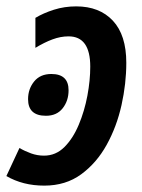

<svg xmlns="http://www.w3.org/2000/svg" viewBox="-44 -572 446 602"><path d="M95 10Q61 10 31.5 2.5Q2 -5 -24 -20L17 -108Q34 -98 53.5 -91Q73 -84 94 -84Q131 -84 158 -111Q185 -138 203 -181Q221 -224 230 -272Q239 -320 239 -363Q239 -458 171 -458Q146 -458 120.5 -448.5Q95 -439 67 -422V-516Q92 -531 125 -541.5Q158 -552 195 -552Q268 -552 310 -507Q352 -462 352 -375Q352 -310 337 -242.5Q322 -175 290.5 -118Q259 -61 210.5 -25.5Q162 10 95 10ZM100 -209Q44 -209 44 -261Q44 -293 63 -316.5Q82 -340 117 -340Q171 -340 171 -289Q171 -256 152.5 -232.5Q134 -209 100 -209Z"/></svg>

Font: Noto Sans Condensed SemiBold
Style: Italic
Weight: 600
Width: 3
Italic angle: -12°
Designer: Monotype Design Team
Foundry: Monotype Imaging Inc.
Version: Version 2.013; ttfautohint (v1.8.4.7-5d5b)